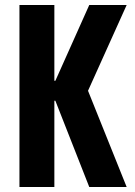

<svg xmlns="http://www.w3.org/2000/svg" viewBox="-20 -750 540 770"><path d="M58 0V-730H198V-426H202L338 -730H488L333 -386L488 0H338L202 -346H198V0Z"/></svg>

Font: M PLUS 1 Code
Style: Bold
Weight: 700
Designer: Coji Morishita
Foundry: UNDERFOREST DESIGN
Version: Version 1.002